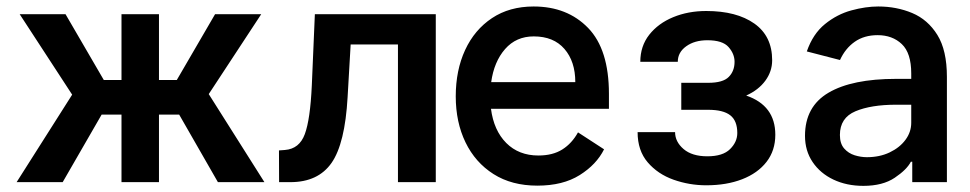

<svg xmlns="http://www.w3.org/2000/svg" viewBox="-20 -573 3052 604"><path d="M665.5 0 543.7 -212.4H480.1V0H362.2V-212.4H299.7L177.2 0H32.3L207 -275.2L41.9 -528.4H186.1L306.5 -321.4H362.2V-528.4H480.1V-321.4H536.2L656.6 -528.4H801.8L636.7 -277L811.8 0Z M970.5 -528.4H1350.9V0H1231.9V-433.2H1083.1L1073.5 -267.4Q1065.3 -121.4 1023.1 -60.7Q980.8 0 893.5 0H858L857.6 -99.8L876.4 -101.2Q921.9 -104.8 938.9 -151.1Q956 -197.4 960.9 -304Z M1670.5 11Q1589.8 11 1532.5 -25.4Q1475.1 -61.8 1444.4 -125.2Q1413.7 -188.6 1413.7 -269.9Q1413.7 -351.9 1443.2 -415.7Q1472.7 -479.4 1527.7 -516Q1582.7 -552.6 1658.7 -552.6Q1764.6 -552.6 1830.1 -485.1Q1895.6 -417.6 1895.6 -277.7V-230.8H1524.5Q1533.4 -162.6 1572.6 -123.2Q1611.9 -83.8 1673.7 -83.8Q1718.8 -83.8 1748.9 -102.8Q1779.1 -121.8 1798.3 -156.6L1880.3 -103.3Q1856.5 -55.4 1803.6 -22.2Q1750.7 11 1670.5 11ZM1659.1 -458.5Q1603.7 -458.5 1568.9 -418.7Q1534.1 -378.9 1525.2 -314.6H1789.8Q1789.8 -379.6 1755.7 -419Q1721.6 -458.5 1659.1 -458.5Z M2208.1 -227.6H2123.2V-312.5H2208.1Q2254.3 -312.5 2272.5 -331Q2290.8 -349.4 2290.8 -378.6Q2290.8 -403.4 2272 -424.9Q2253.2 -446.4 2205.3 -446.4Q2165.1 -446.4 2138.7 -427.4Q2112.2 -408.4 2112.2 -378.6H1994.3Q1994.3 -427.9 2022.5 -463.8Q2050.8 -499.6 2097.8 -519Q2144.9 -538.4 2201.7 -538.4Q2297.2 -538.4 2353.2 -498.8Q2409.1 -459.2 2409.1 -383.5Q2409.1 -348.4 2387.6 -319.1Q2366.1 -289.8 2327.4 -272.4Q2419 -241.1 2419 -149.1Q2419 -99.4 2391.3 -63.7Q2363.6 -28.1 2314.6 -9.1Q2265.6 9.9 2201.7 9.9Q2148.8 9.9 2099.1 -7.6Q2049.4 -25.2 2017.6 -62.3Q1985.8 -99.4 1985.8 -157.3H2103.7Q2103.7 -127.1 2130.3 -104.2Q2157 -81.3 2205.3 -81.3Q2253.9 -81.3 2276.6 -103.9Q2299.4 -126.4 2299.4 -154.5Q2299.4 -193.2 2277.2 -210.4Q2255 -227.6 2208.1 -227.6Z M2849.8 0V-64.3H2845.5Q2832.7 -39.4 2794.7 -13.8Q2756.7 11.7 2696 11.7Q2643.5 11.7 2601.9 -8Q2560.4 -27.7 2536.4 -63.2Q2512.4 -98.7 2512.4 -145.6Q2512.4 -237.9 2586.5 -281.4Q2660.5 -324.9 2798.7 -324.9H2846.6V-342Q2846.6 -406.2 2816.9 -434.3Q2787.3 -462.4 2740.8 -462.4Q2698.5 -462.4 2668.9 -441.6Q2639.2 -420.8 2622.5 -384.2L2518.1 -411.2Q2537.3 -466.6 2575.3 -497.3Q2613.3 -528.1 2658.2 -540.3Q2703.1 -552.6 2742.9 -552.6Q2800.4 -552.6 2849.6 -532Q2898.8 -511.4 2928.8 -463.1Q2958.8 -414.8 2958.8 -331.3V0ZM2846.6 -243.6H2799.4Q2720.2 -243.6 2671.2 -223Q2622.2 -202.4 2622.2 -148.4Q2622.2 -121.1 2635.7 -105.8Q2649.1 -90.6 2668.7 -84.5Q2688.2 -78.5 2707 -78.5Q2747.2 -78.5 2778.8 -93.6Q2810.4 -108.7 2828.5 -133.2Q2846.6 -157.7 2846.6 -186.8Z"/></svg>

Font: Interface Medium
Style: Regular
Weight: 500
Designer: Rasmus Andersson
Foundry: rsms
Version: Version 1.8